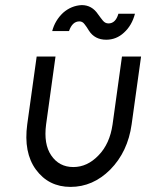

<svg xmlns="http://www.w3.org/2000/svg" viewBox="-20 -722 574 754"><path d="M124 -500 87 -234Q72 -123 121 -56Q171 12 257 12Q345 12 413 -56Q482 -126 497 -234L534 -500H459L422 -233Q411 -157 367 -112Q323 -66 268 -66Q212 -66 181 -112Q151 -156 161 -233L198 -500ZM397 -566Q437 -566 467 -594Q498 -622 510 -668H445Q434 -630 406 -630Q393 -630 384 -641Q380 -646 375 -652.5Q370 -659 365 -666Q341 -702 301 -702Q260 -700 228 -672Q196 -642 185 -600H251Q264 -638 292 -638Q304 -638 312 -627Q316 -622 320.5 -615.5Q325 -609 329 -602Q352 -566 397 -566Z"/></svg>

Font: Unageo
Style: Regular-Italic
Weight: 400
Designer: Richard Sepsi
Foundry: Richard Sepsi
Version: Version 2.000